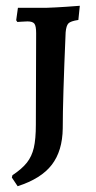

<svg xmlns="http://www.w3.org/2000/svg" viewBox="-20 -526 333 664"><path d="M21 88 23 80Q56 58 73 36.5Q90 15 97 -15Q104 -45 104 -95L105 -411Q105 -436 99 -444Q93 -452 75 -452Q65 -452 54.5 -451Q44 -450 40 -450L36 -456L42 -499H140Q171 -500 208 -502.5Q245 -505 256 -506L251 -457Q224 -453 216.5 -445Q209 -437 207 -414Q197 -181 197 -82Q196 -4 159 44Q122 92 41 118Z"/></svg>

Font: Alegreya SC Medium
Style: Regular
Weight: 500
Designer: Juan Pablo del Peral
Foundry: Huerta Tipografica
Version: Version 2.007; ttfautohint (v1.6)